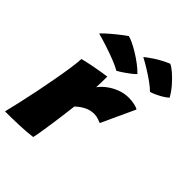

<svg xmlns="http://www.w3.org/2000/svg" viewBox="-252 -952 1072 1072"><g transform="rotate(45 284.0 -416.0)"><path d="M250 -451Q264.5 -472 290.8 -492.2Q317 -512.5 350.5 -525.8Q384 -539 421 -539Q443.5 -539 466.8 -534Q490 -529 497 -522L405.5 -324Q396 -328 381 -333.2Q366 -338.5 347 -338.5Q318 -338.5 291.5 -325.5Q265 -312.5 240 -289Q237 -263.5 231.8 -222.5Q226.5 -181.5 220.2 -137.5Q214 -93.5 208 -57.8Q202 -22 198 -6Q152 0 95.5 2Q39 4 -14.5 4Q-4.5 -36.5 8 -91.5Q20.5 -146.5 32.8 -207.2Q45 -268 55.5 -326Q66 -384 72.8 -431Q79.5 -478 80.5 -504.5Q113.5 -513 150.5 -520.2Q187.5 -527.5 216 -532Q244.5 -536.5 252 -537Q252 -520 251.5 -492.8Q251 -465.5 250 -451ZM449.5 -836.5Q463.5 -831.5 488 -810.8Q512.5 -790 538.2 -760.8Q564 -731.5 581.5 -700Q565.5 -685.5 544.5 -673.8Q523.5 -662 505.8 -654.5Q488 -647 480.5 -645.5Q463.5 -663 435.5 -683Q407.5 -703 376 -722.5Q344.5 -742 317 -756.5Q325.5 -765 362.5 -790Q399.5 -815 449.5 -836.5ZM176.5 -782Q188 -780.5 211 -769.8Q234 -759 261.8 -742.2Q289.5 -725.5 316 -705.5Q342.5 -685.5 361 -666Q351.5 -655.5 331 -640Q310.5 -624.5 291 -611.8Q271.5 -599 264 -596Q243.5 -609 204.5 -624.2Q165.5 -639.5 123.2 -653.2Q81 -667 50 -675Q54.5 -681.5 73.2 -698.8Q92 -716 119.5 -738.5Q147 -761 176.5 -782Z"/></g></svg>

Font: Grandstander Black
Style: Italic
Weight: 900
Italic angle: -15°
Designer: Tyler Finck
Foundry: Etcetera Type Co
Version: Version 1.200; ttfautohint (v1.8.3)